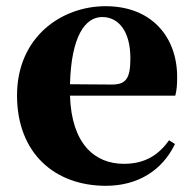

<svg xmlns="http://www.w3.org/2000/svg" viewBox="-20 -583 626 620"><path d="M206 -311C210 -466 255 -528 310 -528C363 -528 401 -482 401 -395C401 -333 389 -310 342 -310ZM526 -130C493 -84 450 -54 380 -54C286 -54 211 -118 206 -274H546C551 -293 552 -310 552 -335C552 -462 471 -563 321 -563C178 -563 35 -463 35 -275C35 -88 157 17 322 17C424 17 504 -32 545 -118Z"/></svg>

Font: Noto Serif CJK JP Black
Style: Regular
Weight: 900
Designer: Ryoko NISHIZUKA 西塚涼子 (kana & ideographs); Frank Grießhammer (Latin, Greek & Cyrillic); Wenlong ZHANG 张文龙 (bopomofo); San
Foundry: Adobe Systems Incorporated
Version: Version 1.001;PS 1.001;hotconv 16.6.54;makeotf.lib2.5.65590